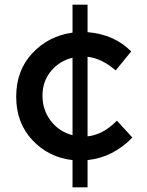

<svg xmlns="http://www.w3.org/2000/svg" viewBox="-20 -676 626 818"><path d="M289 122V6Q188 -5 118.5 -78.5Q49 -152 49 -264Q49 -376 118 -449.5Q187 -523 289 -537V-656H353V-539Q466 -530 539 -457L473 -376Q412 -428 353 -434V-95Q419 -102 478 -162L544 -90Q461 -5 353 6V122ZM289 -100V-430Q234 -417 197.5 -373.5Q161 -330 161 -268.5Q161 -207 196.5 -161Q232 -115 289 -100Z"/></svg>

Font: Myanmar Khyay
Style: Regular
Weight: 400
Designer: Danh Hong
Foundry: Google Inc.
Version: Version 1.10 March 4, 2015